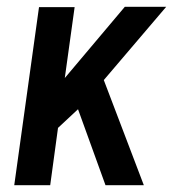

<svg xmlns="http://www.w3.org/2000/svg" viewBox="-20 -546 510 566"><path d="M22 0 95 -525H200L171 -316L348 -526H470L286 -310L404 0H291L210 -224L151 -169L128 0Z"/></svg>

Font: Archivo Narrow SemiBold
Style: Italic
Weight: 600
Italic angle: -8°
Designer: Hector Gatti
Foundry: Omnibus-Type
Version: Version 3.002